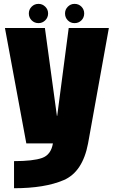

<svg xmlns="http://www.w3.org/2000/svg" viewBox="-20 -741 592 992"><path d="M116 0H435L542.5 -596.5H335L275.5 -142.5H274L212 -596.5H5.5ZM52.5 231.5Q211.5 231.5 309.2 189.5Q407 147.5 435 0L253.5 -0.5Q243.5 59 197.2 75.2Q151 91.5 52.5 91.5ZM179 -621.5Q199 -621.5 213.8 -636Q228.5 -650.5 228.5 -671.5Q228.5 -692 213.8 -706.5Q199 -721 179 -721Q158 -721 143.5 -706.5Q129 -692 129 -671.5Q129 -650.5 143.5 -636Q158 -621.5 179 -621.5ZM365 -621.5Q386.5 -621.5 400.8 -636Q415 -650.5 415 -671.5Q415 -692 400.8 -706.5Q386.5 -721 365 -721Q345 -721 330.5 -706.5Q316 -692 316 -671.5Q316 -650.5 330.2 -636Q344.5 -621.5 365 -621.5Z"/></svg>

Font: Anybody Condensed Black
Style: Regular
Weight: 900
Width: 3
Designer: Tyler Finck
Foundry: Etcetera Type Company
Version: Version 1.113;gftools[0.9.25]